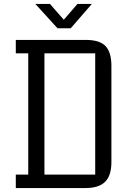

<svg xmlns="http://www.w3.org/2000/svg" viewBox="-20 -952 644 972"><path d="M60 -750H413Q485 -750 514.5 -718.5Q544 -687 544 -619V-131Q544 -63 512 -31.5Q480 0 413 0H60V-68H123V-682H60ZM462 -68V-682H205V-68ZM445 -932 338 -809H271L159 -932H233L303 -852L372 -932Z"/></svg>

Font: Kelly Slab
Style: Regular
Weight: 400
Designer: Denis Masharov
Foundry: Denis Masharov
Version: Version 1.001